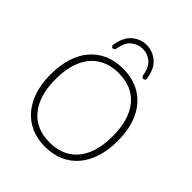

<svg xmlns="http://www.w3.org/2000/svg" viewBox="-250 -1087 1252 1252"><g transform="rotate(45 375.5 -461.5)"><path d="M375 8Q280 8 211 -36Q142 -80 104.5 -161Q67 -242 67 -353Q67 -437 88 -503.5Q109 -570 149 -616.5Q189 -663 246 -688Q303 -713 375 -713Q471 -713 540.5 -669.5Q610 -626 647 -545.5Q684 -465 684 -354Q684 -270 662.5 -203Q641 -136 601 -89Q561 -42 504 -17Q447 8 375 8ZM375 -33Q459 -33 518 -70.5Q577 -108 608 -179.5Q639 -251 639 -353Q639 -505 570.5 -588.5Q502 -672 375 -672Q292 -672 233 -634.5Q174 -597 143 -525.5Q112 -454 112 -353Q112 -202 181 -117.5Q250 -33 375 -33ZM235 -758Q228 -758 223 -763.5Q218 -769 219 -778Q233 -859 277 -895Q321 -931 375 -931Q429 -931 473.5 -895Q518 -859 531 -778Q533 -769 527.5 -763.5Q522 -758 515 -758Q512 -758 508 -760Q504 -762 501.5 -766Q499 -770 498 -775Q486 -842 451.5 -868.5Q417 -895 375 -895Q333 -895 298.5 -868.5Q264 -842 252 -775Q251 -770 248.5 -766Q246 -762 242.5 -760Q239 -758 235 -758Z"/></g></svg>

Font: Nunito ExtraLight ExtraLight
Style: Regular
Weight: 250
Version: Version 3.602